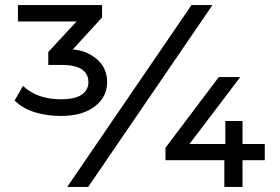

<svg xmlns="http://www.w3.org/2000/svg" viewBox="-20 -730 1108 760"><path d="M404 -405Q404 -346 355 -308.5Q306 -271 221 -271Q165 -271 117 -286Q69 -301 38 -332L71 -390Q101 -362 139 -349.5Q177 -337 221 -337Q277 -337 303.5 -355.5Q330 -374 330 -405Q330 -437 304.5 -455Q279 -473 223 -473H171V-524L283 -645H51V-710H384V-661L268 -534Q321 -531 362.5 -496.5Q404 -462 404 -405ZM738 -710H821L329 10H246ZM1028 -96H940V10H868V-96H635V-145L846 -425H931L730 -160H872V-251H940V-160H1028Z"/></svg>

Font: AtCorfu Sans
Style: AtCorfu Sans Regular
Weight: 400
Designer: Kostas Teopoulos
Foundry: Kostas Teopoulos
Version: Version 1.00 July 8, 2025, initial release